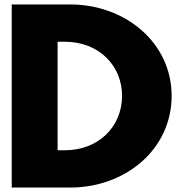

<svg xmlns="http://www.w3.org/2000/svg" viewBox="-20 -845 826 865"><path d="M32.8 -825V0H295.7C545.3 0 753.2 -172 753.2 -413C753.2 -653 544.2 -825 295.7 -825ZM239.5 -168V-657H271.5C425.5 -657 530 -550 530 -412C528.8 -274 424.3 -168 271.5 -168Z"/></svg>

Font: Hussar
Style: BdWide
Weight: 700
Foundry: Cannot Into Space Fonts
Version: Version 2.00